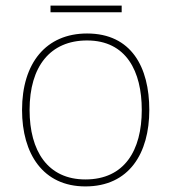

<svg xmlns="http://www.w3.org/2000/svg" viewBox="-20 -658 615 688"><path d="M416 -638H161V-614H416ZM515 -264C515 -417 451 -538 292 -538C145 -538 59 -432 59 -264C59 -107 134 10 286 10C443 10 515 -109 515 -264ZM86 -264C86 -420 160 -513 292 -513C433 -513 488 -402 488 -264C488 -119 426 -15 286 -15C151 -15 86 -117 86 -264Z"/></svg>

Font: Noto Sans Ethiopic Thin
Style: Regular
Weight: 100
Designer: Monotype Design Team
Foundry: Monotype Imaging Inc.
Version: Version 2.102